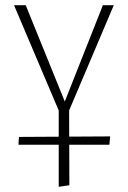

<svg xmlns="http://www.w3.org/2000/svg" viewBox="-20 -430 492 739"><path d="M208 0 34 -410H79L240 -13H219L376 -410H418L244 0ZM206 289V-26H246L247 283ZM401 127H51L53 97L404 95Z"/></svg>

Font: Ysabeau Infant ExtraLight
Style: Regular
Weight: 250
Designer: Christian Thalmann (Catharsis Fonts)
Version: Version 2.001;gftools[0.9.30]; featfreeze: ss01,ss02,lnum